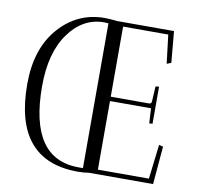

<svg xmlns="http://www.w3.org/2000/svg" viewBox="-79 -786 894 871"><g transform="rotate(10 368.0 -350.0)"><path d="M631 -269Q630 -269 616 -268L612 -337H423V-21H658L677 -180L696 -175L681 0H385Q364 4 335 4Q40 4 40 -348Q40 -511 124.5 -607.5Q209 -704 335 -704Q354 -704 394 -700H654L667 -556L647 -548L631 -680H423V-357H601Q611 -359 611 -369L615 -438L631 -440ZM335 -16H355V-683Q348 -684 335 -684Q238 -684 173 -594.5Q108 -505 108 -350Q108 -16 335 -16Z"/></g></svg>

Font: Antic Didone
Style: Regular
Weight: 400
Designer: Santiago Orozco
Foundry: Santiago Orozco
Version: Version 2.001